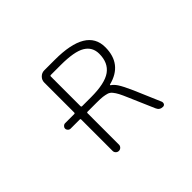

<svg xmlns="http://www.w3.org/2000/svg" viewBox="-141 -1029 1281 1281"><g transform="rotate(-45 500.0 -388.0)"><path d="M319.3 -347.7Q319.3 -354.5 312.5 -354.5H226.6Q215.8 -354.5 208 -362.3Q200.2 -370.1 200.2 -380.4Q200.2 -390.6 208 -398.4Q215.8 -406.2 226.6 -406.2H312.5Q319.3 -406.2 319.3 -414.1V-696.3Q319.3 -719.7 336.4 -736.8Q353.5 -753.9 377 -753.9H476.6Q774.4 -753.9 774.4 -575.2Q774.4 -416 620.1 -377Q618.2 -376 618.2 -374Q618.2 -372.1 619.1 -371.1Q637.7 -359.4 654.3 -335Q674.8 -303.7 704.1 -237.3L784.2 -49.8Q785.2 -45.9 785.2 -42Q785.2 -36.1 782.2 -30.3Q776.4 -21.5 765.6 -21.5Q734.4 -21.5 722.7 -49.8L645.5 -228.5Q628.9 -267.6 618.2 -288.1Q607.4 -308.6 594.7 -324.2Q582 -339.8 564.9 -344.7Q547.9 -349.6 528.8 -352.1Q509.8 -354.5 471.7 -354.5H386.7Q378.9 -354.5 378.9 -347.7V-50.8Q378.9 -39.1 370.1 -30.3Q361.3 -21.5 349.1 -21.5Q336.9 -21.5 328.1 -30.3Q319.3 -39.1 319.3 -50.8ZM479.5 -701.2H386.7Q378.9 -701.2 378.9 -693.4V-414.1Q378.9 -406.2 386.7 -406.2H471.7Q601.6 -406.2 658.2 -446.8Q714.8 -487.3 714.8 -572.3Q714.8 -636.7 661.1 -668.9Q607.4 -701.2 479.5 -701.2Z"/></g></svg>

Font: Rounded Mgen+ 2m light
Style: Regular
Weight: 200
Designer: [Source Han Sans]
Ryoko NISHIZUKA  (kana & ideographs); Paul D. Hunt (Latin, Greek & Cyrillic); Wenlong ZHANG  (bopomofo
Version: Version 1.059.20150602